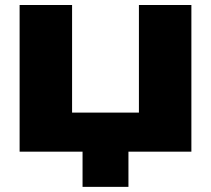

<svg xmlns="http://www.w3.org/2000/svg" viewBox="-20 -591 822 748"><path d="M301.6 137V-44.8H480.4V137ZM614.8 -152.2 521.2 -59V-571.4H725.6V0H56.4V-571.4H260.8V-59L167.2 -152.2Z"/></svg>

Font: Unbounded
Style: Regular
Weight: 400
Designer: Luke Prowse, Jean-Baptiste Morizot, Fátima Lázaro, Florian Runge
Foundry: NaN
Version: Version 1.701;gftools[0.9.28.dev5+ged2979d]